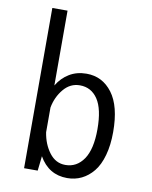

<svg xmlns="http://www.w3.org/2000/svg" viewBox="-89 -866 749 944"><g transform="rotate(10 285.0 -394.5)"><path d="M95 0V-800H171V-426.5Q194.5 -466 231.8 -488.5Q269 -511 317.5 -511Q397 -511 446.2 -445.5Q495.5 -380 495.5 -251Q495.5 -185.5 481.2 -134.5Q467 -83.5 441.5 -52.2Q416 -21 383.2 -5Q350.5 11 311.5 11Q219 11 171 -73.5V-71L163 0ZM295 -449Q247 -449 214 -409.5Q181 -370 171 -316.5V-193Q180 -134.5 211.5 -92.8Q243 -51 291.5 -51Q348.5 -51 382.8 -101.2Q417 -151.5 417 -251Q417 -352 384.5 -400.5Q352 -449 295 -449Z"/></g></svg>

Font: League Mono Narrow Light
Style: Regular
Weight: 300
Width: 3
Designer: Tyler Finck
Foundry: The League of Moveable Type / Tyler Finck
Version: Version 2.210